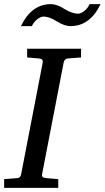

<svg xmlns="http://www.w3.org/2000/svg" viewBox="-35 -906 505 926"><path d="M356 -629 292 -624Q276 -623 272 -604L168 -66Q166 -58 170.5 -53Q175 -48 188 -47L246 -42V0H-15V-42L48 -47Q64 -48 67 -66L171 -604Q174 -623 152 -624L96 -629V-671H356ZM450 -886Q399 -780 305 -780Q276 -780 239 -803Q203 -826 175 -826Q161 -826 144 -812.5Q127 -799 119 -780H66Q117 -886 210 -886Q241 -886 277 -862Q314 -840 341 -840Q355 -840 372 -853.5Q389 -867 397 -886Z"/></svg>

Font: Veleka
Style: Italic
Weight: 400
Italic angle: -12°
Designer: Stefan Peev, Context Ltd, 2016; SIL International, 1997-2014.
Foundry: Stefan Peev, Context Ltd, 2016
Version: Version 1.000